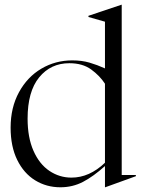

<svg xmlns="http://www.w3.org/2000/svg" viewBox="-20 -779 611 814"><path d="M25 -238Q25 -323 60.5 -388Q96 -453 155.5 -488Q215 -523 286 -523Q327 -523 359.5 -513.5Q392 -504 425 -489V-687L355 -707V-712L495 -759H496V-37H556V-32L426 15H425V-75Q376 -31 332 -8Q288 15 236 15Q177 15 129 -14.5Q81 -44 53 -101Q25 -158 25 -238ZM283 -26Q359 -26 425 -89V-424Q403 -458 366.5 -484.5Q330 -511 274 -511Q195 -511 146 -451Q97 -391 97 -276Q97 -196 122 -139.5Q147 -83 189.5 -54.5Q232 -26 283 -26Z"/></svg>

Font: Nyght Serif Light
Style: Regular
Weight: 300
Designer: Maksym Kobuzan
Version: Version 0.410